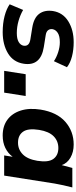

<svg xmlns="http://www.w3.org/2000/svg" viewBox="410 -967 568 1428"><g transform="rotate(90 694.0 -253.0)"><path d="M219 11Q154 11 100 -3Q46 -17 12 -41L54 -141Q90 -120 135 -107Q180 -94 226 -94Q269 -94 292.5 -108Q316 -122 320 -145Q326 -187 272 -195L185 -209Q112 -221 82.5 -261Q53 -301 62 -363Q74 -437 138.5 -477Q203 -517 294 -517Q350 -517 399 -504.5Q448 -492 480 -467L435 -370Q407 -389 368.5 -401.5Q330 -414 294 -414Q248 -414 224.5 -398.5Q201 -383 197 -360Q194 -341 204.5 -327Q215 -313 241 -309L329 -295Q474 -272 454 -145Q442 -68 377 -28.5Q312 11 219 11Z M507 0 532 -160H694L669 0Z M988 11Q918 11 870.5 -24Q823 -59 802.5 -122.5Q782 -186 795 -270Q815 -393 886 -455Q957 -517 1055 -517Q1111 -517 1152.5 -493Q1194 -469 1208 -428L1229 -507H1374Q1365 -474 1358 -440.5Q1351 -407 1345 -375L1286 0H1136L1146 -63Q1120 -28 1080 -8.5Q1040 11 988 11ZM1041 -103Q1092 -103 1128 -138.5Q1164 -174 1176 -247Q1189 -329 1162 -366Q1135 -403 1081 -403Q1029 -403 993.5 -368Q958 -333 946 -260Q933 -178 959.5 -140.5Q986 -103 1041 -103Z"/></g></svg>

Font: Mulish ExtraBold
Style: Italic
Weight: 800
Italic angle: -9°
Designer: Vernon Adams
Foundry: Vernon Adams
Version: Version 3.603; ttfautohint (v1.8.3)